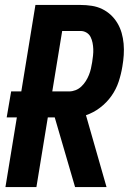

<svg xmlns="http://www.w3.org/2000/svg" viewBox="-20 -755 540 775"><path d="M410 0H283L201 -281H173L127 0H2L48 -281H7L25 -386H66L123 -735H305Q328 -735 350.5 -731.5Q373 -728 392.5 -718.5Q412 -709 427.5 -694.5Q443 -680 454 -661.5Q465 -643 471 -622Q477 -601 479 -578.5Q481 -556 479.5 -533Q478 -510 474 -487Q469 -456 459 -425.5Q449 -395 430 -368Q411 -341 384 -320.5Q357 -300 327 -290ZM191 -386H259Q272 -386 285 -391Q298 -396 308.5 -406Q319 -416 326.5 -428Q334 -440 339 -452.5Q344 -465 347 -478Q350 -491 352 -504Q354 -517 355.5 -530.5Q357 -544 356.5 -557Q356 -570 353.5 -582.5Q351 -595 345.5 -606Q340 -617 329 -623.5Q318 -630 305 -630H231Z"/></svg>

Font: Iosevka Extrabold
Style: Italic
Weight: 800
Italic angle: -9°
Monospace: yes
Designer: Belleve Invis
Foundry: Belleve Invis
Version: Version 32.5.0; ttfautohint (v1.8.4)